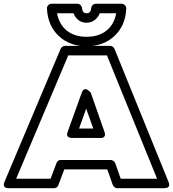

<svg xmlns="http://www.w3.org/2000/svg" viewBox="-93 -968 913 1013"><path d="M-68.8 -9.8 227.1 -710.9Q230 -717.3 236.6 -721.7Q243.2 -726.1 250 -726.1H487.8Q495.1 -726.1 501.7 -721.4Q508.3 -716.8 511.2 -710L795.9 -8.8Q796.4 -7.3 797.4 -5.1Q798.3 -2.9 799.3 2.9Q800.3 8.8 798.8 13.2Q797.4 17.6 791 21.2Q784.7 24.9 772.9 24.9H525.9Q518.1 24.9 511.2 19.5Q504.4 14.2 502 7.8L473.1 -74.2H246.1L214.8 8.8Q208.5 24.9 191.9 24.9H-45.9Q-46.9 24.9 -48.1 24.9Q-49.3 24.9 -53.2 24.7Q-57.1 24.4 -60.1 23.4Q-63 22.5 -66.4 20Q-69.8 17.6 -71.5 14.2Q-73.2 10.7 -72.8 4.4Q-72.3 -2 -68.8 -9.8ZM-7.8 -24.9H173.8L205.1 -107.9Q211.4 -124 228 -124H491.2Q498 -124 505.1 -119.1Q512.2 -114.3 515.1 -106.9L543.9 -24.9H735.8L471.2 -675.8H267.1ZM154.8 -921.9Q153.8 -932.1 161.1 -940.2Q168.5 -948.2 180.2 -948.2H314.9Q324.7 -948.2 331.8 -941.2Q338.9 -934.1 339.8 -924.8Q342.3 -897.9 363.8 -897.9Q385.7 -897.9 388.2 -924.8Q388.7 -934.6 396.2 -941.4Q403.8 -948.2 413.1 -948.2H547.9Q558.1 -948.2 565.9 -940.9Q573.7 -933.6 573.2 -921.9Q568.8 -832.5 511 -778.3Q453.1 -724.1 363.8 -724.1Q274.4 -724.1 216.8 -778.3Q159.2 -832.5 154.8 -921.9ZM208 -897.9Q218.8 -839.4 259.3 -806.6Q299.8 -773.9 363.8 -773.9Q427.7 -773.9 468.5 -806.4Q509.3 -838.9 520 -897.9H433.1Q425.3 -876.5 406.5 -862.3Q387.7 -848.1 363.8 -848.1Q339.4 -848.1 321.5 -861.6Q303.7 -875 294.9 -897.9ZM264.2 -272.9 337.9 -478Q342.3 -490.2 348.9 -494.9Q355.5 -499.5 361.8 -497.1Q368.2 -494.6 373.8 -490.5Q379.4 -486.3 382.8 -482.4L386.2 -478L458 -272.9Q463.9 -256.3 458 -248.3Q452.1 -240.2 443.4 -240.2H434.1H288.1Q270.5 -240.2 264.6 -248.5Q258.8 -256.8 261.7 -264.6ZM324.2 -290H398.9L361.8 -395Z"/></svg>

Font: Trueno Black Outline
Style: Regular
Weight: 900
Width: 6
Designer: Julieta Ulanovsky
Foundry: Julieta Ulanovsky
Version: Version 3.001b | FøM Fix